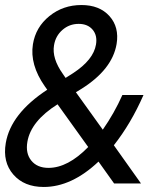

<svg xmlns="http://www.w3.org/2000/svg" viewBox="-24 -730 644 764"><path d="M430 0 368 -87Q261 14 150 14Q72 14 29 -35.5Q-14 -85 -1 -161Q19 -278 164 -373L154 -387Q94 -473 107 -554Q118 -622 172.5 -666Q227 -710 300 -710Q372 -710 411.5 -666Q451 -622 440 -555Q423 -454 301 -377L278 -363L385 -214Q431 -280 463 -352H547Q497 -238 429 -152L537 0ZM169 -62Q246 -62 327 -145L205 -315Q99 -248 85 -166Q77 -120 100.5 -91Q124 -62 169 -62ZM191 -550Q182 -498 226 -436L237 -420L267 -439Q348 -492 358 -553Q364 -589 344.5 -612Q325 -635 289 -635Q252 -635 224.5 -611Q197 -587 191 -550Z"/></svg>

Font: CommitMono
Style: Italic
Weight: 400
Monospace: yes
Designer: Eigil Nikolajsen
Foundry: Eigil Nikolajsen
Version: Version 1.143